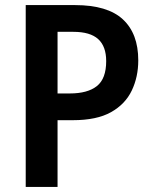

<svg xmlns="http://www.w3.org/2000/svg" viewBox="-20 -734 603 754"><path d="M275 -714Q402 -714 462.5 -658Q523 -602 523 -497Q523 -432 497.5 -378.5Q472 -325 416 -293.5Q360 -262 266 -262H206V0H81V-714ZM268 -609H206V-367H254Q324 -367 360.5 -396Q397 -425 397 -494Q397 -552 365.5 -580.5Q334 -609 268 -609Z"/></svg>

Font: Noto Sans Lao SemiCondensed SemiBold
Style: Regular
Weight: 600
Width: 4
Designer: Monotype Design Team
Foundry: Monotype Imaging Inc.
Version: Version 2.003; ttfautohint (v1.8.4.7-5d5b)